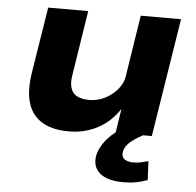

<svg xmlns="http://www.w3.org/2000/svg" viewBox="-51 -555 831 812"><g transform="rotate(5 364.5 -149.0)"><path d="M253 11Q185 11 141 -14.5Q97 -40 80.5 -91.5Q64 -143 76 -221L121 -503H291L248 -229Q242 -196 249 -173Q256 -150 276 -139.5Q296 -129 328 -129Q363 -129 394.5 -145Q426 -161 447.5 -187Q469 -213 473 -241L514 -503H685L605 0H451L467 -103Q429 -46 374 -17.5Q319 11 253 11ZM502 205Q434 205 401.5 177.5Q369 150 378 101Q388 59 425.5 20.5Q463 -18 526 -45L568 0Q549 10 532 21.5Q515 33 503.5 46.5Q492 60 489 76Q485 98 498.5 108Q512 118 536 118Q553 118 567.5 115Q582 112 600 107L604 187Q579 196 555.5 200.5Q532 205 502 205Z"/></g></svg>

Font: Nunito Sans 7pt SemiExpanded ExtraBold
Style: Italic
Weight: 800
Width: 6
Italic angle: -9°
Designer: Vernon Adams
Foundry: Vernon Adams
Version: Version 3.101;gftools[0.9.27]